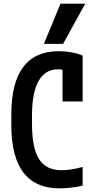

<svg xmlns="http://www.w3.org/2000/svg" viewBox="-20 -1020 540 1050"><path d="M305 10Q174 10 108 -76.5Q42 -163 42 -335V-395Q42 -567 107 -653.5Q172 -740 301 -740Q335 -740 370 -734Q405 -728 432 -716V-465H322V-697L377 -612Q341 -641 297 -641Q227 -641 191 -577Q155 -513 155 -388V-343Q155 -209 194 -149Q233 -89 317 -89Q343 -89 373.5 -94Q404 -99 432 -107V-5Q404 2 369.5 6Q335 10 305 10ZM325 -780H220L311 -1000H446Z"/></svg>

Font: M PLUS 1 Code Medium
Style: Regular
Weight: 500
Designer: Coji Morishita
Foundry: UNDERFOREST DESIGN
Version: Version 1.002